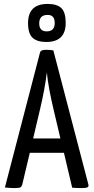

<svg xmlns="http://www.w3.org/2000/svg" viewBox="-20 -957 477 979"><path d="M5 0ZM396 2Q369 2 348 0L306 -178H132L93 -14Q90 -5 83.5 -1.5Q77 2 55 2Q34 2 5 -1L184 -689Q187 -703 214 -703Q237 -703 252 -700L431 -15Q433 -6 426 -2Q419 2 396 2ZM254 -395Q225 -517 219 -588Q208 -499 183 -395L149 -251H288ZM223 -937Q271 -937 293 -915.5Q315 -894 315 -840Q315 -743 216 -743Q169 -743 146 -764.5Q123 -786 123 -839Q123 -937 223 -937ZM218 -797Q259 -797 259 -840Q259 -881 223 -881Q180 -881 180 -838Q180 -797 218 -797Z"/></svg>

Font: Yanone Kaffeesatz
Style: Regular
Weight: 400
Designer: Yanone (Cyrillic: Daniel Pouzeot & Huerta Tipografica)
Foundry: Yanone
Version: Version 1.100;PS 001.100;hotconv 1.0.70;makeotf.lib2.5.58329